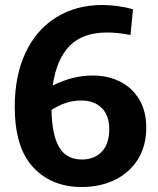

<svg xmlns="http://www.w3.org/2000/svg" viewBox="-20 -736 631 768"><path d="M565 -225Q565 -152 531.5 -98.5Q498 -45 439.5 -16.5Q381 12 307 12Q186 12 112.5 -67Q39 -146 39 -309Q39 -434 82.5 -526Q126 -618 205.5 -667Q285 -716 389 -716Q451 -716 512 -699L502 -596Q452 -606 408 -606Q311 -606 258.5 -552.5Q206 -499 191 -394Q271 -434 351 -434Q411 -434 459.5 -410Q508 -386 536.5 -339Q565 -292 565 -225ZM417 -219Q417 -275 386.5 -304.5Q356 -334 305 -334Q243 -334 186 -296Q188 -195 217 -146.5Q246 -98 307 -98Q358 -98 387.5 -129.5Q417 -161 417 -219Z"/></svg>

Font: Bitter Pro
Style: Bold
Weight: 700
Designer: Sol Matas, and Bitter project Authors
Foundry: Sol Matas
Version: Version 1.010